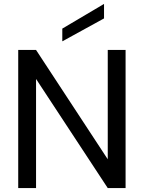

<svg xmlns="http://www.w3.org/2000/svg" viewBox="-20 -960 734 980"><path d="M73 0ZM73 0ZM621 0H530L164 -557V0H73V-705H164L530 -147V-705H621ZM298 -749V-814L511 -940V-866Z"/></svg>

Font: Ulagadi Sans
Style: Regular
Weight: 400
Designer: Ninad Kale (Devanagari), Jonny Pinhorn (Latin)
Foundry: Indian Type Foundry
Version: Version 3.01;March 29, 2020;FontCreator 12.0.0.2522 64-bit; 